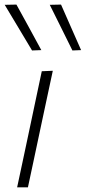

<svg xmlns="http://www.w3.org/2000/svg" viewBox="-25 -798 366 818"><path d="M48 0Q60 -57 71 -107.5Q81.5 -158.5 95 -220.5L105.5 -270Q119 -333 130 -386Q141 -439 153 -494.5L200 -496.5Q187.5 -439 176.5 -387Q165.5 -334.5 151.5 -270L141 -220.5Q128 -159 117 -107.5Q106 -56 94 0ZM111.5 -583 53.5 -680Q24 -728.5 -5 -777.5L45 -778.5Q71.5 -731 98 -682Q124.5 -633 151 -584.5ZM283.5 -583Q259 -632 235 -681Q210.5 -730 187 -777.5L235 -778.5Q256 -731 277.5 -682Q299 -633 320.5 -584.5Z"/></svg>

Font: Heraclito ExtraLight
Style: Italic
Weight: 200
Italic angle: -12°
Designer: Kostas Bartsokas (font) & Cristiano Sobral (main changes)
Foundry: Kostas Bartsokas (font) & Cristiano Sobral (main changes)
Version: Version 1.00;July 8, 2020;FontCreator 13.0.0.2655 64-bit